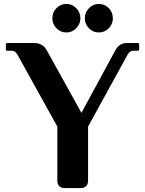

<svg xmlns="http://www.w3.org/2000/svg" viewBox="-20 -956 737 976"><path d="M411.1 -863.3Q411.1 -893.1 432.1 -914.1Q453.1 -936 482.7 -936Q512.2 -936 533 -914.6Q553.7 -893.1 553.7 -863.5Q553.7 -834 533 -812.5Q512.2 -791 482.4 -791Q452.6 -791 431.9 -812.5Q411.1 -834 411.1 -863.3ZM317.4 -791Q287.6 -791 266.8 -812.5Q246.1 -834 246.1 -863.3Q246.1 -893.1 266.6 -914.1Q287.6 -936 317.1 -936Q346.7 -936 367.7 -914.6Q388.7 -893.1 388.7 -863.5Q388.7 -834 367.7 -812.5Q346.7 -791 317.4 -791ZM310.5 0Q271.5 0 271.5 -38.6V-312.5L68.4 -678.7Q57.6 -698.2 39.1 -698.2H17.1Q9.8 -698.2 9.8 -705.6V-730Q9.8 -737.3 17.1 -737.3H152.8Q197.3 -737.3 217.8 -700.2L394 -382.3L566.4 -700.2Q586.4 -737.3 624 -737.3H680.2Q687.5 -737.3 687.5 -730V-705.6Q687.5 -698.2 680.2 -698.2H658.2Q639.6 -698.2 628.9 -678.7L427.7 -312.5V-38.6Q427.7 0 388.7 0Z"/></svg>

Font: Simply Serif
Style: Bold
Weight: 700
Designer: Wojciech Kalinowski "wmk69" (wmk69@o2.pl)
Foundry: Wojciech Kalinowski "wmk69" (wmk69@o2.pl)
Version: Version 1.0.0; 2022-02-18